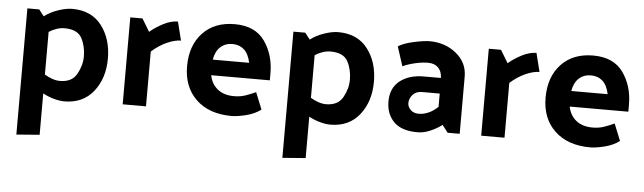

<svg xmlns="http://www.w3.org/2000/svg" viewBox="-47 -676 3577 1067"><g transform="rotate(5 1742.0 -142.5)"><path d="M284 -99Q351 -99 378 -147.5Q405 -196 405 -246Q405 -303 381 -348Q357 -393 284 -393Q263 -393 240.5 -385.5Q218 -378 198 -365V-127Q218 -115 240.5 -107Q263 -99 284 -99ZM69 -485H135L163 -449Q196 -474 240 -489Q284 -504 318 -504Q425 -504 482 -430Q539 -356 539 -246Q539 -136 480.5 -62Q422 12 318 12Q292 12 259.5 3Q227 -6 198 -22V209L69 219Z M909 -485 935 -381Q902 -381 858.5 -362Q815 -343 773 -306V0H643V-485H711L754 -414Q784 -440 827 -462.5Q870 -485 909 -485Z M1252 12Q1126 12 1053.5 -57Q981 -126 981 -242Q981 -358 1046.5 -428Q1112 -498 1225 -498Q1339 -498 1392.5 -422.5Q1446 -347 1446 -244V-204H1119Q1128 -156 1163 -127.5Q1198 -99 1255 -99Q1288 -99 1314.5 -107.5Q1341 -116 1376 -132L1414 -38Q1380 -12 1331.5 0Q1283 12 1252 12ZM1323 -291Q1313 -340 1287 -363.5Q1261 -387 1222 -387Q1182 -387 1155 -362.5Q1128 -338 1120 -291Z M1768 -99Q1835 -99 1862 -147.5Q1889 -196 1889 -246Q1889 -303 1865 -348Q1841 -393 1768 -393Q1747 -393 1724.5 -385.5Q1702 -378 1682 -365V-127Q1702 -115 1724.5 -107Q1747 -99 1768 -99ZM1553 -485H1619L1647 -449Q1680 -474 1724 -489Q1768 -504 1802 -504Q1909 -504 1966 -430Q2023 -356 2023 -246Q2023 -136 1964.5 -62Q1906 12 1802 12Q1776 12 1743.5 3Q1711 -6 1682 -22V209L1553 219Z M2224 -145Q2224 -124 2241 -107.5Q2258 -91 2286 -91Q2313 -91 2340.5 -103Q2368 -115 2393 -139V-213H2295Q2261 -213 2242.5 -192Q2224 -171 2224 -145ZM2288 12Q2199 12 2156 -31.5Q2113 -75 2113 -145Q2113 -220 2164 -260Q2215 -300 2297 -300H2392Q2391 -337 2370.5 -357.5Q2350 -378 2314 -378Q2280 -378 2240 -368.5Q2200 -359 2173 -346L2138 -454Q2166 -473 2223.5 -485.5Q2281 -498 2312 -498Q2399 -498 2461 -447.5Q2523 -397 2523 -319V0H2456L2424 -41Q2397 -20 2360.5 -4Q2324 12 2288 12Z M2909 -485 2935 -381Q2902 -381 2858.5 -362Q2815 -343 2773 -306V0H2643V-485H2711L2754 -414Q2784 -440 2827 -462.5Q2870 -485 2909 -485Z M3252 12Q3126 12 3053.5 -57Q2981 -126 2981 -242Q2981 -358 3046.5 -428Q3112 -498 3225 -498Q3339 -498 3392.5 -422.5Q3446 -347 3446 -244V-204H3119Q3128 -156 3163 -127.5Q3198 -99 3255 -99Q3288 -99 3314.5 -107.5Q3341 -116 3376 -132L3414 -38Q3380 -12 3331.5 0Q3283 12 3252 12ZM3323 -291Q3313 -340 3287 -363.5Q3261 -387 3222 -387Q3182 -387 3155 -362.5Q3128 -338 3120 -291Z"/></g></svg>

Font: Palanquin Dark
Style: Regular
Weight: 400
Designer: Pria Ravichandran
Version: Version 1.000